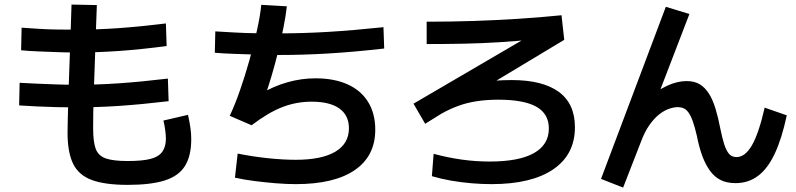

<svg xmlns="http://www.w3.org/2000/svg" viewBox="-20 -826 3560 859"><path d="M282.2 -232.2Q282.2 -252.2 283.3 -296.7Q284.4 -341.1 286.1 -401.7Q287.8 -462.2 290.6 -531.1Q293.3 -600 295.6 -670.6Q297.8 -741.1 300 -805.6L413.3 -803.3Q411.1 -746.7 408.9 -681.7Q406.7 -616.7 404.4 -550.6Q402.2 -484.4 400 -425Q397.8 -365.6 397.2 -320.6Q396.7 -275.6 396.7 -252.2Q396.7 -191.1 408.3 -160Q420 -128.9 453.3 -117.2Q486.7 -105.6 551.1 -105.6Q616.7 -105.6 653.3 -115Q690 -124.4 706.1 -147.2Q722.2 -170 722.2 -205.6Q722.2 -222.2 718.9 -246.1Q715.6 -270 711.1 -286.7L821.1 -312.2Q828.9 -276.7 832.2 -252.2Q835.6 -227.8 835.6 -203.3Q835.6 -128.9 807.8 -83.9Q780 -38.9 717.8 -18.9Q655.6 1.1 551.1 1.1Q450 1.1 391.1 -20.6Q332.2 -42.2 307.2 -93.3Q282.2 -144.4 282.2 -232.2ZM65.6 -354.4 67.8 -455.6Q102.2 -453.3 144.4 -451.7Q186.7 -450 232.8 -448.3Q278.9 -446.7 321.1 -446.7Q414.4 -446.7 512.2 -453.3Q610 -460 731.1 -474.4L734.4 -373.3Q612.2 -358.9 513.3 -352.2Q414.4 -345.6 320 -345.6Q277.8 -345.6 231.7 -346.7Q185.6 -347.8 142.2 -350Q98.9 -352.2 65.6 -354.4ZM74.4 -601.1 76.7 -702.2Q110 -700 151.1 -697.2Q192.2 -694.4 236.7 -693.9Q281.1 -693.3 322.2 -693.3Q413.3 -693.3 508.9 -700Q604.4 -706.7 722.2 -721.1L725.6 -620Q606.7 -604.4 510 -597.8Q413.3 -591.1 321.1 -591.1Q280 -591.1 235.6 -592.8Q191.1 -594.4 148.9 -596.1Q106.7 -597.8 74.4 -601.1Z M1031.1 -31.1 1043.3 -138.9Q1108.9 -125.6 1177.8 -118.3Q1246.7 -111.1 1303.3 -111.1Q1418.9 -111.1 1480 -147.2Q1541.1 -183.3 1541.1 -252.2Q1541.1 -310 1498.3 -340.6Q1455.6 -371.1 1374.4 -371.1Q1305.6 -371.1 1242.8 -346.7Q1180 -322.2 1105.6 -265.6L1007.8 -307.8Q1030 -354.4 1052.8 -419.4Q1075.6 -484.4 1095.6 -555.6Q1115.6 -626.7 1130 -691.7Q1144.4 -756.7 1148.9 -804.4L1263.3 -797.8Q1258.9 -756.7 1248.3 -703.3Q1237.8 -650 1223.9 -593.3Q1210 -536.7 1194.4 -484.4Q1178.9 -432.2 1164.4 -392.2L1144.4 -405.6Q1205.6 -441.1 1267.2 -458.3Q1328.9 -475.6 1391.1 -475.6Q1475.6 -475.6 1535.6 -448.3Q1595.6 -421.1 1627.2 -369.4Q1658.9 -317.8 1658.9 -245.6Q1658.9 -127.8 1567.2 -65Q1475.6 -2.2 1303.3 -2.2Q1262.2 -2.2 1213.9 -6.1Q1165.6 -10 1118.3 -16.1Q1071.1 -22.2 1031.1 -31.1ZM941.1 -590 943.3 -685.6Q982.2 -683.3 1030.6 -680.6Q1078.9 -677.8 1130.6 -677.2Q1182.2 -676.7 1230 -676.7Q1335.6 -676.7 1447.2 -683.3Q1558.9 -690 1695.6 -704.4L1698.9 -608.9Q1561.1 -593.3 1448.9 -586.7Q1336.7 -580 1228.9 -580Q1181.1 -580 1128.9 -581.7Q1076.7 -583.3 1027.8 -585Q978.9 -586.7 941.1 -590Z M1912.2 -37.8 1920 -137.8Q1982.2 -121.1 2044.4 -112.2Q2106.7 -103.3 2171.1 -103.3Q2302.2 -103.3 2368.9 -141.1Q2435.6 -178.9 2435.6 -251.1Q2435.6 -316.7 2380 -348.3Q2324.4 -380 2208.9 -380Q2157.8 -380 2113.9 -373.3Q2070 -366.7 2031.7 -352.8Q1993.3 -338.9 1955.6 -317.8L1882.2 -272.2L1830 -362.2L2356.7 -670L2372.2 -650Q2293.3 -642.2 2215.6 -637.2Q2137.8 -632.2 2057.2 -630.6Q1976.7 -628.9 1888.9 -628.9V-728.9Q1998.9 -728.9 2098.9 -732.2Q2198.9 -735.6 2296.1 -741.7Q2393.3 -747.8 2492.2 -757.8L2504.4 -647.8L2025.6 -360L1983.3 -422.2Q2006.7 -431.1 2040.6 -440Q2074.4 -448.9 2113.3 -455.6Q2152.2 -462.2 2192.2 -465Q2232.2 -467.8 2268.9 -467.8Q2407.8 -467.8 2480 -415Q2552.2 -362.2 2552.2 -256.7Q2552.2 -134.4 2455 -68.3Q2357.8 -2.2 2178.9 -2.2Q2135.6 -2.2 2089.4 -6.1Q2043.3 -10 1998.3 -17.8Q1953.3 -25.6 1912.2 -37.8Z M2767.8 13.3 2668.9 -25.6 2958.9 -795.6 3064.4 -763.3 2908.9 -358.9 2873.3 -382.2Q2918.9 -421.1 2964.4 -442.2Q3010 -463.3 3052.2 -463.3Q3086.7 -463.3 3110.6 -448.9Q3134.4 -434.4 3151.7 -407.2Q3168.9 -380 3181.1 -340Q3193.3 -300 3203.3 -247.8Q3211.1 -208.9 3220 -181.1Q3228.9 -153.3 3241.1 -138.3Q3253.3 -123.3 3275.6 -123.3Q3313.3 -123.3 3343.9 -175.6Q3374.4 -227.8 3401.1 -344.4L3500 -310Q3477.8 -205.6 3446.1 -138.3Q3414.4 -71.1 3371.1 -38.9Q3327.8 -6.7 3271.1 -6.7Q3231.1 -6.7 3203.9 -20.6Q3176.7 -34.4 3156.7 -61.7Q3136.7 -88.9 3122.2 -127.8Q3107.8 -166.7 3097.8 -217.8Q3088.9 -257.8 3078.3 -286.7Q3067.8 -315.6 3053.3 -331.1Q3038.9 -346.7 3012.2 -346.7Q2995.6 -346.7 2973.9 -339.4Q2952.2 -332.2 2929.4 -314.4Q2906.7 -296.7 2885.6 -266.7Q2864.4 -236.7 2847.8 -192.2Z"/></svg>

Font: Paperlogy 6 SemiBold
Style: Regular
Weight: 600
Designer: redesigned by Lee Juim, glyphs from Gmarket Sans & Montserrat
Foundry: PT&
Version: Version 1.001